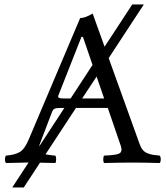

<svg xmlns="http://www.w3.org/2000/svg" viewBox="-20 -718 734 848"><path d="M406.7 -379.9 342.8 -283.2H439.9ZM388.7 -431.2 346.2 -555.2H339.8L237.8 -296.4Q236.3 -293.5 236.8 -291Q237.3 -288.6 238.8 -287.1Q240.2 -285.6 243.7 -284.7Q247.1 -283.7 251.7 -283.4Q256.3 -283.2 263.2 -283.2H292ZM315.4 -241.2 181.2 -36.6Q185.5 -35.6 190.9 -34.7Q196.3 -33.7 202.4 -33Q208.5 -32.2 212.9 -31.7Q217.3 -31.2 224.1 -30.8Q228 -25.9 228 -13.9Q228 -2 224.1 2Q180.2 1 156.7 0.5L85 109.9H34.2L106 0H96.2Q81.1 0 6.8 2Q2 -2 2 -13.9Q2 -25.9 6.8 -30.8Q44.9 -33.7 66.9 -46.4Q88.9 -59.1 106.9 -102.1L334 -638.2Q356 -638.2 389.2 -658.2L441.9 -511.7L564 -698.2H615.2L460 -461.4L595.2 -85.9Q601.1 -67.9 609.6 -56.9Q618.2 -45.9 633.1 -40.5Q647.9 -35.2 655.5 -34.2Q663.1 -33.2 685.1 -30.8Q689.9 -25.9 689.9 -13.9Q689.9 -2 685.1 2Q610.8 0 570.8 0Q513.7 0 439.9 2Q436 -2 436 -13.9Q436 -25.9 439.9 -30.8Q445.8 -30.8 455.3 -31.5Q464.8 -32.2 470 -32.7Q475.1 -33.2 483.2 -34.2Q491.2 -35.2 495.1 -36.1Q499 -37.1 504.4 -39.1Q509.8 -41 512 -43.9Q514.2 -46.9 515.6 -51Q517.1 -55.2 516.6 -60.1Q516.1 -64.9 514.2 -71.8L456.1 -241.2ZM264.2 -241.2H245.1Q227.1 -241.2 220.5 -237.5Q213.9 -233.9 210 -224.1L154.8 -79.1Q153.3 -74.2 152.8 -70.8Z"/></svg>

Font: Linux Libertine Capitals
Style: Small Caps
Weight: 400
Designer: Philipp H. Poll
Foundry: Philipp H. Poll
Version: Version 5.1.3